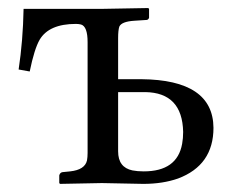

<svg xmlns="http://www.w3.org/2000/svg" viewBox="-20 -451 577 473"><path d="M195.8 -74.2V-347.2Q195.8 -385.7 179.7 -390.6Q173.8 -392.1 167 -392.1Q100.6 -392.1 77.6 -353Q64.5 -330.1 53.2 -274.9L25.9 -279.8Q36.6 -350.6 38.1 -429.2H233.9L345.2 -431.2L347.2 -429.2V-407.2Q345.7 -402.8 341.8 -401.9L311 -399.9Q279.3 -397.9 273.9 -385.3Q271 -376.5 271 -356.9V-255.9H328.1Q504.9 -254.4 505.9 -136.2Q505.9 -43.9 418.5 -11.2Q380.9 2 333 2Q332 2 231 0L127.9 2L126 0V-19Q127.9 -25.9 133.8 -26.9L152.8 -28.8Q189 -32.7 194.3 -55.7Q195.8 -64 195.8 -74.2ZM431.2 -126Q429.2 -222.7 337.9 -224.1H271V-78.1Q271 -38.6 306.2 -31.2Q318.4 -28.8 334 -28.8Q416.5 -28.8 428.7 -96.7Q431.2 -110.4 431.2 -126Z"/></svg>

Font: Linux Libertine Display O
Style: Regular
Weight: 400
Designer: Philipp H. Poll
Foundry: Philipp H. Poll
Version: Version 5.0.9